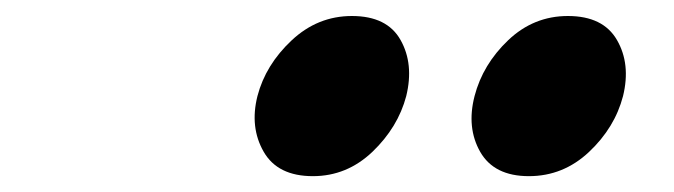

<svg xmlns="http://www.w3.org/2000/svg" viewBox="-20 -915 843 240"><path d="M487.8 -794.9Q477.5 -755.9 445.6 -725.3Q413.6 -694.8 371.1 -694.8Q327.1 -694.8 309.6 -725.3Q292 -755.9 301.8 -794.9Q312 -834 344.5 -864.5Q377 -895 419.9 -895Q463.9 -895 480.7 -865Q497.6 -835 487.8 -794.9ZM758.8 -794.9Q748.5 -755.4 716.3 -725.1Q684.1 -694.8 641.1 -694.8Q597.7 -694.8 580.3 -725.1Q563 -755.4 573.2 -794.9Q583.5 -834.5 615.2 -864.7Q647 -895 689.9 -895Q733.9 -895 751.2 -865Q768.6 -835 758.8 -794.9Z"/></svg>

Font: Sinkin Sans 900 X Black Italic
Style: Regular
Weight: 950
Italic angle: -112°
Designer: Keith Bates
Foundry: K-Type
Version: Sinkin Sans (version 1.0)  by Keith Bates   •   © 2014   www